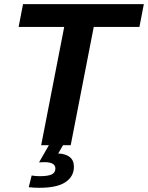

<svg xmlns="http://www.w3.org/2000/svg" viewBox="-20 -708 721 936"><path d="M437 -576.7 324.7 0H180.7L293 -576.7H70.8L92.3 -688H681.2L659.7 -576.7ZM263.7 40.5Q297.9 41 319.1 56.9Q340.3 72.8 340.3 105Q340.3 152.3 299.3 179.9Q258.3 207.5 171.9 207.5Q159.7 207.5 146.7 206.8Q133.8 206.1 120.1 204.6L134.3 147.5Q153.3 150.9 174.3 150.9Q213.9 150.9 231.9 142.3Q250 133.8 250 113.3Q250 82.5 196.3 82.5Q189.9 83 183.6 83Q177.2 83 170.4 83.5L218.3 0H287.1Z"/></svg>

Font: Arimo
Style: Italic
Weight: 400
Italic angle: -12°
Designer: Steve Matteson
Foundry: Monotype Imaging Inc.
Version: Version 1.33